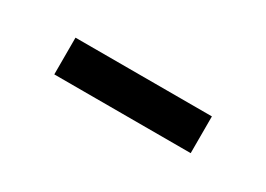

<svg xmlns="http://www.w3.org/2000/svg" viewBox="-17 -480 451 325"><g transform="rotate(30 208.0 -318.0)"><path d="M74.7 -282.7V-354.5H341.3V-282.7Z"/></g></svg>

Font: HK Grotesk Medium
Style: Regular
Weight: 500
Designer: Alfredo Marco Pradil and Stefan Peev
Foundry: Hanken Design Co.
Version: Version 1.045;PS 001.045;hotconv 1.0.88;makeotf.lib2.5.64775